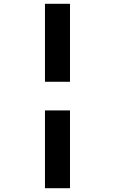

<svg xmlns="http://www.w3.org/2000/svg" viewBox="-20 -775 606 1012"><path d="M217 -344H349V-755H217ZM217 217H349V-193H217Z"/></svg>

Font: Noto Sans Black
Style: Italic
Weight: 900
Italic angle: -12°
Designer: Monotype Design Team
Foundry: Monotype Imaging Inc.
Version: Version 2.013